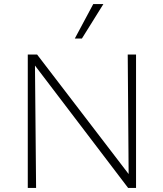

<svg xmlns="http://www.w3.org/2000/svg" viewBox="-20 -927 805 947"><path d="M117 0V-658H152L158 0ZM632 0H612L134 -628V-658H163L631 -47ZM651 -658V0H615L610 -658ZM349 -737 440 -907H490L384 -737Z"/></svg>

Font: Ysabeau SC ExtraLight
Style: Regular
Weight: 250
Designer: Christian Thalmann (Catharsis Fonts)
Version: Version 2.001;gftools[0.9.30]; featfreeze: smcp